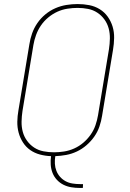

<svg xmlns="http://www.w3.org/2000/svg" viewBox="-20 -763 640 948"><path d="M374 165Q352 165 331.5 161.5Q311 158 293 149Q275 140 261 125Q247 110 239.5 91Q232 72 230.5 50.5Q229 29 232 8Q204 7 177.5 0Q151 -7 129.5 -22Q108 -37 93.5 -59.5Q79 -82 72 -108Q65 -134 65.5 -162Q66 -190 71 -218L125 -544Q129 -571 138.5 -598Q148 -625 164.5 -649Q181 -673 204 -692Q227 -711 253.5 -722.5Q280 -734 308 -738.5Q336 -743 363 -743Q393 -743 421 -737.5Q449 -732 472.5 -717.5Q496 -703 512 -680.5Q528 -658 536 -631.5Q544 -605 543.5 -575.5Q543 -546 538 -517L484 -191Q480 -165 471 -138.5Q462 -112 445.5 -88.5Q429 -65 407 -46Q385 -27 359.5 -15Q334 -3 307 2Q280 7 253 8Q250 27 251 45.5Q252 64 258.5 80.5Q265 97 276.5 110Q288 123 303.5 131.5Q319 140 337.5 143Q356 146 375 146H390L389 165ZM247 -11Q271 -11 296.5 -15Q322 -19 346.5 -30Q371 -41 391.5 -58.5Q412 -76 427.5 -98Q443 -120 451.5 -145Q460 -170 464 -194L518 -520Q522 -546 522.5 -572.5Q523 -599 516.5 -623Q510 -647 495.5 -667Q481 -687 460.5 -700.5Q440 -714 415 -719Q390 -724 363 -724Q339 -724 313 -720Q287 -716 263 -705Q239 -694 218 -676.5Q197 -659 182 -637Q167 -615 158 -590Q149 -565 145 -541L91 -215Q87 -189 86.5 -162.5Q86 -136 92.5 -112Q99 -88 113.5 -68Q128 -48 148.5 -34.5Q169 -21 194.5 -16Q220 -11 247 -11Z"/></svg>

Font: Iosevka Aile Thin Oblique
Style: Regular
Weight: 100
Italic angle: -9°
Designer: Belleve Invis
Foundry: Belleve Invis
Version: Version 31.1.0; ttfautohint (v1.8.4)